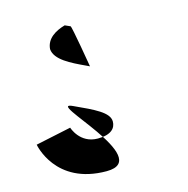

<svg xmlns="http://www.w3.org/2000/svg" viewBox="-137 -716 1236 1260"><g transform="rotate(-15 481.0 -86.0)"><path d="M433 412C764 412 149 -144 331 -58C462 2 556 45 556 107C556 151 525 190 433 190C310 190 275 74 275 74L34 125C34 125 83 412 433 412ZM450 -568C458 -563 505 -281 505 -281C497 -286 489 -288 480 -293C390 -335 286 -384 281 -458C286 -530 351 -566 414 -584Z"/></g></svg>

Font: Hussar Dziwak
Style: Regular
Weight: 400
Version: Version 1.022